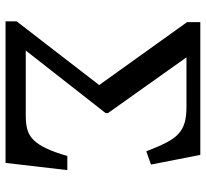

<svg xmlns="http://www.w3.org/2000/svg" viewBox="-45 -698 743 693"><g transform="rotate(90 326.5 -351.5)"><path d="M57 0V-40L287 -338L60 -655V-703H539L574 -525L526 -508Q509 -553 494 -581.5Q479 -610 462 -625Q445 -640 422.5 -646.5Q400 -653 367 -653H187L388 -370V-361L142 -47L126 -73H400Q429 -73 450 -79.5Q471 -86 487 -103Q503 -120 516.5 -149Q530 -178 543 -223H594L568 0Z"/></g></svg>

Font: Literata 18pt
Style: Regular
Weight: 400
Designer: Latin by Veronika Burian and Jose Scaglione. Greek by Irene Vlachou. Cyrillic by Vera Evstafieva.
Foundry: TypeTogether
Version: Version 3.103;gftools[0.9.29]